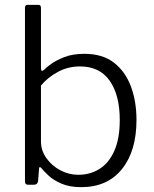

<svg xmlns="http://www.w3.org/2000/svg" viewBox="-20 -762 636 792"><path d="M96 0Q89 0 86 -3.5Q83 -7 83 -15V-730Q83 -742 94 -742H139Q149 -742 149 -729V-481Q149 -471 152.5 -470Q156 -469 163 -475Q170 -483 190.5 -498Q211 -513 245.5 -526.5Q280 -540 328 -540Q403 -540 450 -503.5Q497 -467 520 -405.5Q543 -344 543 -267Q543 -139 483 -64.5Q423 10 315 10Q267 10 233.5 -4.5Q200 -19 180 -38Q160 -57 151 -68Q147 -73 144 -72.5Q141 -72 141 -65L137 -15Q135 0 120 0ZM149 -178Q149 -141 171.5 -109.5Q194 -78 229 -59.5Q264 -41 303 -41Q351 -41 389.5 -64.5Q428 -88 451 -138.5Q474 -189 474 -267Q474 -370 432.5 -429Q391 -488 310 -488Q260 -488 218 -465Q176 -442 149 -409Z"/></svg>

Font: Libre Franklin Light
Style: Regular
Weight: 300
Designer: Pablo Impallari, Rodrigo Fuenzalida, Nhung Nguyen
Foundry: Impallari Type
Version: Version 3.000